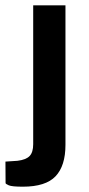

<svg xmlns="http://www.w3.org/2000/svg" viewBox="-40 -537 334 723"><path d="M206.5 8.5Q206.5 87.5 169.2 126.8Q132 166 46 166Q5 166 -7 160.8Q-19 155.5 -19 152.5L-19.5 71.5L26 68.5Q58.5 64.5 71.8 50.2Q85 36 85 6V-517H206.5Z"/></svg>

Font: Public Sans SemiBold
Style: Regular
Weight: 600
Designer: The Public Sans Project Authors: Dan O. Williams and USWDS (Libre Franklin designed by Pablo Impallari and Rodrigo Fuenz
Version: Version 1.007